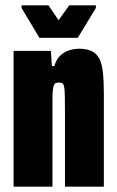

<svg xmlns="http://www.w3.org/2000/svg" viewBox="-20 -701 439 721"><path d="M31 0V-510H171L175 -453H184Q192 -479 206.5 -492.5Q221 -506 239.5 -512Q258 -518 277 -518Q306 -518 324.5 -509Q343 -500 353 -480.5Q363 -461 366.5 -428.5Q370 -396 370 -349V0H224V-275Q224 -316 223.5 -339.5Q223 -363 221 -374Q219 -385 214.5 -388Q210 -391 201 -391Q192 -391 187 -387.5Q182 -384 179.5 -370.5Q177 -357 177 -329Q177 -301 177 -251V0ZM128 -559 61 -671V-681H162L200 -625L240 -681H340V-671L272 -559Z"/></svg>

Font: Saira ExtraCondensed Black
Style: Regular
Weight: 900
Width: 2
Designer: Hector Gatti with collaboration of the Omnibus-Type team
Foundry: Omnibus-Type
Version: Version 1.101